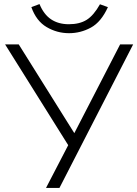

<svg xmlns="http://www.w3.org/2000/svg" viewBox="-20 -923 675 943"><path d="M206 0 315 -210 5 -705H72L345 -269L570 -705H634L272 0ZM319 -760Q260 -760 209 -790Q158 -820 134 -888L174 -903Q195 -852 231 -828Q267 -804 318 -804Q371 -804 405.5 -825.5Q440 -847 471 -902L510 -888Q477 -815 426.5 -787.5Q376 -760 319 -760Z"/></svg>

Font: Nunito Sans Light
Style: Regular
Weight: 300
Designer: Vernon Adams
Foundry: Vernon Adams
Version: Version 3.101; ttfautohint (v1.8.4.7-5d5b);gftools[0.9.27]